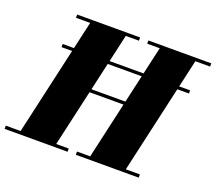

<svg xmlns="http://www.w3.org/2000/svg" viewBox="-170 -920 1223 1089"><g transform="rotate(20 442.0 -375.0)"><path d="M100 -546V-565H869V-546ZM216.5 -360V-379.5H576.5V-360ZM500 -730.5H420.5L259.5 -19.5H335V0H-45V-19.5H44.5L205.5 -730.5H120V-750H500ZM929.5 -750V-730.5H840.5L679.5 -19.5H764.5V0H385V-19.5H464.5L625.5 -730.5H550V-750Z"/></g></svg>

Font: Bodoni Moda 11pt Black
Style: Italic
Weight: 900
Italic angle: -13°
Designer: Owen Earl
Foundry: indestructible type
Version: Version 2.004